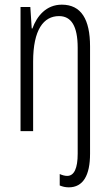

<svg xmlns="http://www.w3.org/2000/svg" viewBox="-20 -562 472 823"><path d="M275 241C336 241 366 190 366 97V-363C366 -479 328 -542 245 -542C178 -542 138 -493 119 -440H116L110 -532H68V0H122V-298C122 -435 167 -493 233 -493C285 -493 313 -451 313 -357V97C313 159 298 192 268 192C258 192 247 189 236 184V233C248 238 260 241 275 241Z"/></svg>

Font: Noto Sans Lao ExtraCondensed Light
Style: Regular
Weight: 300
Width: 2
Designer: Monotype Design Team
Foundry: Monotype Imaging Inc.
Version: Version 2.003